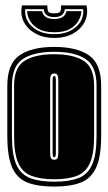

<svg xmlns="http://www.w3.org/2000/svg" viewBox="-20 -677 400 708"><path d="M180 11Q120 11 82 -3.5Q44 -18 25.5 -58Q7 -98 7 -176V-361Q7 -442 52 -473Q97 -504 180 -504Q263 -504 308 -473Q353 -442 353 -361V-176Q353 -98 334 -58Q315 -18 277 -3.5Q239 11 180 11ZM180 -7Q234 -7 268.5 -20Q303 -33 319.5 -69.5Q336 -106 336 -176V-361Q336 -433 295.5 -459.5Q255 -486 180 -486Q105 -486 64.5 -459.5Q24 -433 24 -361V-176Q24 -106 40.5 -69.5Q57 -33 92 -20Q127 -7 180 -7ZM180 -16Q129 -16 96 -28.5Q63 -41 47.5 -75.5Q32 -110 32 -176V-361Q32 -428 70 -452.5Q108 -477 180 -477Q251 -477 289 -452.5Q327 -428 327 -361V-176Q327 -110 311.5 -75.5Q296 -41 263.5 -28.5Q231 -16 180 -16ZM180 -88Q191 -88 193 -96.5Q195 -105 195 -112V-382Q195 -396 191.5 -401Q188 -406 180 -406Q173 -406 169 -401.5Q165 -397 165 -382V-112Q165 -102 167.5 -95Q170 -88 180 -88ZM180 -97Q174 -97 174 -112V-382Q174 -397 180 -397Q186 -397 186 -382V-112Q186 -97 180 -97ZM180 -537Q141 -537 111.5 -553Q82 -569 68 -596Q54 -623 61 -657H154Q155 -639 158.5 -633.5Q162 -628 180 -628Q198 -628 202 -634Q206 -640 205 -657H299Q306 -623 292 -596Q278 -569 249 -553Q220 -537 180 -537ZM180 -551Q229 -551 259.5 -577Q290 -603 287 -643H219Q216 -614 180 -614Q144 -614 141 -643H73Q70 -603 100.5 -577Q131 -551 180 -551ZM180 -558Q144 -558 122 -570.5Q100 -583 90 -601.5Q80 -620 80 -636H135Q141 -607 180 -607Q219 -607 225 -636H280Q280 -620 270 -601.5Q260 -583 238.5 -570.5Q217 -558 180 -558Z"/></svg>

Font: Alumni Sans Collegiate One
Style: Regular
Weight: 400
Designer: Robert E. Leuschke
Foundry: Robert E. Leuschke
Version: Version 1.100